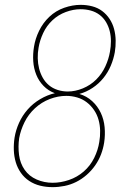

<svg xmlns="http://www.w3.org/2000/svg" viewBox="-20 -763 540 791"><path d="M197 8Q170 8 145.5 2Q121 -4 100.5 -17.5Q80 -31 66 -51Q52 -71 45 -94.5Q38 -118 37 -144Q36 -170 40 -196Q45 -227 58.5 -257Q72 -287 94 -312Q116 -337 145.5 -354.5Q175 -372 206 -379Q179 -389 159.5 -409Q140 -429 129.5 -455Q119 -481 117 -510.5Q115 -540 120 -570Q125 -603 141 -636Q157 -669 183.5 -694Q210 -719 244.5 -731Q279 -743 312 -743Q337 -743 360 -737Q383 -731 401 -717.5Q419 -704 431.5 -685Q444 -666 450 -643.5Q456 -621 456.5 -596.5Q457 -572 453 -548Q448 -520 436.5 -492.5Q425 -465 406 -441.5Q387 -418 361.5 -401Q336 -384 307 -376Q337 -367 359.5 -346.5Q382 -326 395 -298.5Q408 -271 411 -239Q414 -207 409 -175Q409 -175 409 -175Q409 -175 409 -175Q405 -150 396 -126.5Q387 -103 372 -81.5Q357 -60 337 -42.5Q317 -25 294 -13.5Q271 -2 246 3Q221 8 197 8ZM259 -386Q290 -386 321.5 -399Q353 -412 376.5 -435.5Q400 -459 414 -489.5Q428 -520 433 -550Q437 -572 437 -593.5Q437 -615 432 -635Q427 -655 416.5 -672.5Q406 -690 390 -702Q374 -714 354 -719.5Q334 -725 312 -725Q282 -725 251 -713.5Q220 -702 196 -679.5Q172 -657 158 -627Q144 -597 139 -567Q139 -567 139 -567Q139 -567 139 -567Q135 -545 135.5 -523Q136 -501 141 -481Q146 -461 156 -443Q166 -425 181.5 -412Q197 -399 217.5 -392.5Q238 -386 259 -386ZM197 -10Q230 -10 264 -21.5Q298 -33 325 -56.5Q352 -80 368 -112.5Q384 -145 389 -178Q393 -201 392.5 -224.5Q392 -248 386 -269.5Q380 -291 367.5 -309.5Q355 -328 337.5 -341.5Q320 -355 298 -361.5Q276 -368 253 -368Q219 -368 185 -355Q151 -342 124 -317Q97 -292 81 -259.5Q65 -227 59 -194Q54 -159 58.5 -124.5Q63 -90 81.5 -63.5Q100 -37 131 -23.5Q162 -10 197 -10Z"/></svg>

Font: Iosevka SS04 Thin
Style: Italic
Weight: 100
Italic angle: -9°
Monospace: yes
Designer: Belleve Invis
Foundry: Belleve Invis
Version: Version 19.0.0; ttfautohint (v1.8.4)